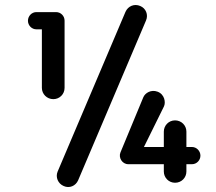

<svg xmlns="http://www.w3.org/2000/svg" viewBox="-20 -712 864 768"><path d="M210.4 -25.4C201.2 -3.4 211.9 22.5 234.9 32.2C257.8 42.5 282.7 31.7 292.5 9.3L564 -629.9C574.2 -653.3 563.5 -678.7 541 -688C517.6 -698.2 492.2 -688 481.9 -664.6ZM781.7 -89.4C781.7 -108.4 766.1 -124 748 -124H725.6V-185.5C725.6 -210.4 705.6 -230.5 680.2 -230.5C654.8 -230.5 635.3 -210 635.3 -185.5V-124H555.7L635.7 -286.1C643.6 -302.2 638.7 -334.5 610.4 -345.2C584.5 -355 560.5 -340.3 553.2 -322.8L461.9 -102.5C453.1 -82 468.3 -55.2 493.2 -55.2H635.3V-25.9C635.3 -1 655.3 19 680.2 19C706.1 19 725.6 -1.5 725.6 -25.9V-55.2H748C766.6 -55.2 781.7 -70.8 781.7 -89.4ZM91.8 -628.9C91.8 -610.4 106.9 -594.7 125.5 -594.7H147.5V-360.4C147.5 -335.9 167.5 -315.4 193.4 -315.4C218.3 -315.4 238.3 -335.4 238.3 -360.4V-629.4C238.3 -647.9 223.6 -663.6 204.1 -663.6H125.5C106.9 -663.6 91.8 -647.9 91.8 -628.9Z"/></svg>

Font: Supermercado One
Style: Regular
Weight: 400
Designer: James Grieshaber
Foundry: James Grieshaber
Version: Version 1.002